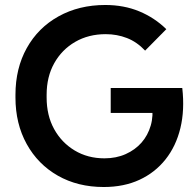

<svg xmlns="http://www.w3.org/2000/svg" viewBox="-20 -735 783 770"><path d="M396 15Q292 15 212 -30.5Q132 -76 87 -157.5Q42 -239 42 -344V-355Q42 -461 87.5 -542.5Q133 -624 215 -669.5Q297 -715 402 -715Q477 -715 538.5 -689.5Q600 -664 647 -618L562 -532Q529 -567 489 -582.5Q449 -598 404 -598Q335 -598 281.5 -567Q228 -536 197.5 -481.5Q167 -427 167 -355V-344Q167 -272 197 -217.5Q227 -163 279.5 -131.5Q332 -100 399 -100Q446 -100 484 -117Q522 -134 547.5 -163Q573 -192 584.5 -231.5Q596 -271 589 -316L642 -282H424V-382H711Q721 -294 703.5 -221.5Q686 -149 644 -96Q602 -43 539.5 -14Q477 15 396 15Z"/></svg>

Font: SUSE Thin SemiBold
Style: Regular
Weight: 600
Version: Version 1.000